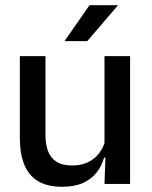

<svg xmlns="http://www.w3.org/2000/svg" viewBox="-20 -704 580 735"><path d="M154 -489V-187Q154 -152 163.8 -125.8Q173.5 -99.5 196 -85Q218.5 -70.5 256.5 -70.5Q292.5 -70.5 318.2 -83.5Q344 -96.5 360.5 -118.8Q377 -141 383.5 -168.5L399.5 -100.5H378.5Q370 -70 350.5 -44.5Q331 -19 298.5 -4Q266 11 218 11Q161 11 125.2 -10.8Q89.5 -32.5 72.8 -74.2Q56 -116 56 -176V-489ZM478 -489V0H380L384 -114.5L380 -120.5V-489ZM322.5 -684H430.5V-682.5L314 -546.5H228V-548Z"/></svg>

Font: Anek Latin Medium
Style: Regular
Weight: 500
Designer: Yesha Goshar
Foundry: Ek Type
Version: Version 1.003